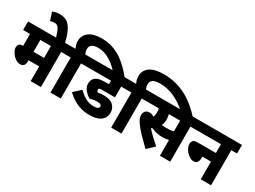

<svg xmlns="http://www.w3.org/2000/svg" viewBox="-51 -1624 3151 2369"><g transform="rotate(30 1524.0 -439.5)"><path d="M542 -500V0H396V-210H245V-197Q245 -153 227 -134Q209 -115 174 -115Q149 -115 123 -129.5Q97 -144 75.5 -167.5Q54 -191 40.5 -217.5Q27 -244 27 -268Q27 -294 41.5 -312.5Q56 -331 98 -331V-500H0V-622H624V-500ZM396 -500H245V-331H396Z M401 -615Q377 -698 355.5 -735Q334 -772 293 -772Q260 -772 233 -760L195 -876Q243 -896 298 -896Q334 -896 367 -885.5Q400 -875 428.5 -846Q457 -817 482.5 -761.5Q508 -706 529 -615Z M678 -500H610V-622H675Q665 -644 658 -668.5Q651 -693 651 -721Q651 -800 713.5 -848Q776 -896 895 -896Q978 -896 1048 -873Q1118 -850 1177 -810.5Q1236 -771 1286.5 -720.5Q1337 -670 1381 -615H1211Q1146 -688 1070 -730.5Q994 -773 913 -773Q855 -773 826.5 -751.5Q798 -730 798 -692Q798 -672 803 -654.5Q808 -637 815 -622H907V-500H825V0H678Z M1234 -192Q1183 -192 1135 -175Q1092 -199 1058 -240Q1024 -281 1024 -330Q1024 -385 1060 -416Q1081 -433 1112 -441.5Q1143 -450 1206 -450H1252V-500H893V-622H1488V-500H1397V-347H1205Q1191 -347 1184.5 -345.5Q1178 -344 1173 -341Q1166 -335 1166 -325Q1166 -315 1170.5 -307Q1175 -299 1182 -291Q1201 -296 1220.5 -298Q1240 -300 1267 -300Q1356 -300 1400.5 -259Q1445 -218 1445 -154Q1445 -110 1423 -75.5Q1401 -41 1353.5 -20.5Q1306 0 1229 0Q1157 0 1097 -19.5Q1037 -39 989 -70Q941 -101 905 -137L1003 -227Q1053 -178 1104.5 -148.5Q1156 -119 1223 -119Q1262 -119 1279.5 -129Q1297 -139 1297 -158Q1297 -174 1283.5 -183Q1270 -192 1234 -192Z M1543 -500H1475V-622H1540Q1529 -644 1522.5 -668.5Q1516 -693 1516 -721Q1516 -801 1582 -848.5Q1648 -896 1778 -896Q1878 -896 1962 -872.5Q2046 -849 2116.5 -809Q2187 -769 2245.5 -718.5Q2304 -668 2351 -615H2174Q2093 -687 1997 -730Q1901 -773 1798 -773Q1727 -773 1695.5 -751.5Q1664 -730 1664 -690Q1664 -671 1668.5 -653.5Q1673 -636 1680 -622H1772V-500H1690V0H1543Z M2384 -500V0H2237V-224Q2214 -219 2191 -216.5Q2168 -214 2145 -214Q2096 -214 2056 -224.5Q2016 -235 1988 -249Q1980 -244 1972 -239Q2006 -200 2051 -157Q2096 -114 2140 -76L2042 17Q1971 -51 1917 -107Q1863 -163 1825 -217Q1803 -248 1793.5 -273Q1784 -298 1784 -321Q1784 -350 1802.5 -374.5Q1821 -399 1864 -399Q1899 -399 1927 -376Q1940 -407 1940 -444Q1940 -473 1933 -500H1758V-622H2466V-500ZM2133 -336Q2163 -336 2187 -338.5Q2211 -341 2237 -348V-500H2076Q2080 -485 2083 -466.5Q2086 -448 2086 -425Q2086 -400 2081 -379Q2076 -358 2068 -341Q2099 -336 2133 -336Z M2452 -622H3048V-500H2966V0H2819V-253H2696V-232Q2696 -148 2628 -148Q2602 -148 2576 -163Q2550 -178 2528 -202Q2506 -226 2492.5 -253.5Q2479 -281 2479 -306Q2479 -335 2494 -355Q2509 -375 2556 -375H2819V-500H2452Z"/></g></svg>

Font: Noto Sans SemiCondensed ExtraBold
Style: Regular
Weight: 800
Width: 4
Designer: Monotype Design Team
Foundry: Monotype Imaging Inc.
Version: Version 2.013; ttfautohint (v1.8.4.7-5d5b)